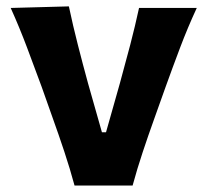

<svg xmlns="http://www.w3.org/2000/svg" viewBox="-20 -576 643 596"><path d="M211.4 0Q197.3 -52.2 179.7 -105.2Q162.1 -158.2 144 -208.5L109.4 -306.2Q86.9 -367.2 63.7 -429Q40.5 -490.7 13.2 -551.3L193.8 -556.2Q206.5 -496.1 221.7 -436.8Q236.8 -377.4 253.4 -316.9L296.4 -165.5H309.1L352.1 -317.4Q369.1 -378.9 384.3 -437Q399.4 -495.1 411.6 -551.3H590.8Q562.5 -490.2 539.1 -428.2Q515.6 -366.2 493.7 -305.2L458.5 -206.5Q439.9 -154.8 422.9 -103.5Q405.8 -52.2 391.6 0Z"/></svg>

Font: Pinar-DS3-FD Bold
Style: Regular
Weight: 700
Designer: Amin Abedi
Version: Version 3.000